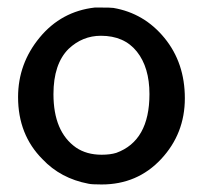

<svg xmlns="http://www.w3.org/2000/svg" viewBox="-20 -480 540 510"><path d="M250 10Q223 10 215 8Q141 -6 93 -57Q28 -122 28 -222Q28 -311 85.5 -380.5Q143 -450 232 -460H244Q275 -460 281 -459Q363 -445 417 -379Q471 -313 471 -219Q471 -125 408 -57.5Q345 10 250 10ZM377 -230Q377 -301 343.5 -343Q310 -385 248 -385Q199 -385 162 -350Q122 -310 122 -230Q122 -130 182 -88Q210 -69 250 -69Q273 -69 289 -74Q377 -106 377 -230Z"/></svg>

Font: MathJax_SansSerif
Style: Regular
Weight: 400
Version: Version 1.1